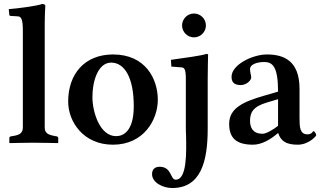

<svg xmlns="http://www.w3.org/2000/svg" viewBox="-20 -718 1613 966"><path d="M95 -563V-77C95 -49 79 -39 47 -34L35 -32C30 -31 27 -29 27 -23V0L29 2C29 2 113 0 148 0C187 0 271 2 271 2L273 0V-23C273 -29 269 -31 265 -32L254 -34C221 -40 205 -49 205 -77V-583C205 -648 208 -688 208 -688C208 -695 201 -698 192 -698C167 -688 65 -675 24 -672L27 -643C27 -640 30 -638 33 -638L65 -636C85 -636 95 -628 95 -563Z M323 -207C323 -104 401 10 548 10C703 10 774 -115 774 -216C774 -321 712 -444 549 -444C404 -444 323 -344 323 -207ZM539 -403C607 -403 653 -327 653 -184C653 -57 600 -33 564 -33C482 -33 445 -155 445 -229C445 -314 475 -403 539 -403Z M1025 -321C1025 -371 1027 -443 1027 -443C1027 -445 1022 -447 1020 -447C989 -437 910 -427 840 -417L842 -383L893 -379C907 -378 915 -371 915 -321V-80C915 -68 915 -54 916 -39C918 50 921 186 864 186C836 186 845 121 783 121C764 121 745 130 745 158C745 201 800 228 846 228C989 228 1025 98 1025 -70ZM896 -590C896 -557 923 -530 956 -530C989 -530 1016 -557 1016 -590C1016 -623 989 -650 956 -650C923 -650 896 -623 896 -590Z M1378 -48H1380C1392 -10 1418 10 1478 10C1533 10 1571 -33 1571 -38C1571 -45 1562 -58 1558 -58C1552 -58 1551 -42 1527 -42C1488 -42 1487 -80 1487 -126V-271C1487 -415 1405 -444 1323 -444C1250 -444 1145 -392 1145 -332C1145 -306 1156 -290 1192 -290C1220 -290 1244 -314 1244 -328C1244 -340 1238 -351 1238 -371C1238 -393 1271 -406 1309 -406C1351 -406 1379 -384 1379 -257L1307 -236C1204 -206 1133 -174 1133 -95C1133 -26 1166 10 1253 10C1295 10 1340 -15 1378 -48ZM1379 -85C1354 -65 1319 -45 1301 -45C1253 -45 1238 -75 1238 -110C1238 -151 1252 -181 1322 -202L1379 -219Z"/></svg>

Font: Libertinus Serif Semibold
Style: Regular
Weight: 600
Designer: Philipp H. Poll, Khaled Hosny
Foundry: Caleb Maclennan
Version: Version 7.050;RELEASE